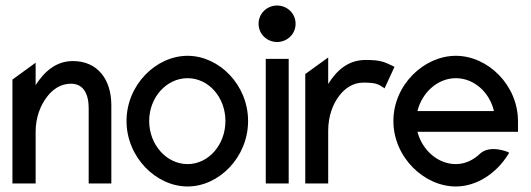

<svg xmlns="http://www.w3.org/2000/svg" viewBox="-20 -664 1923 695"><path d="M25 0H109V-187C109 -240 127 -283 149 -312C169 -339 198 -361 237 -361C281 -361 301 -325 301 -273V0H383V-283C383 -378 332 -443 244 -443C182 -443 140 -404 109 -356V-437L25 -376Z M438 -226C438 -95 545 11 659 11C773 11 878 -95 878 -226C878 -357 773 -462 659 -462C545 -462 438 -357 438 -226ZM520 -226C520 -312 583 -381 659 -381C735 -381 796 -312 796 -226C796 -140 735 -70 659 -70C583 -70 520 -140 520 -226Z M916 -578C916 -541 946 -512 983 -512C1020 -512 1050 -541 1050 -578C1050 -615 1020 -644 983 -644C946 -644 916 -615 916 -578ZM942 0H1025V-451H942Z M1085 0H1168V-191C1168 -244 1185 -287 1207 -316C1227 -343 1256 -365 1296 -365C1341 -365 1350 -359 1368 -347L1372 -344L1408 -422L1402 -425C1374 -438 1362 -447 1304 -447C1239 -447 1198 -408 1168 -360V-456L1085 -396Z M1404 -226C1404 -95 1515 11 1630 11C1705 11 1777 -36 1820 -106L1823 -111L1818 -114C1818 -114 1754 -141 1718 -108C1694 -85 1664 -70 1630 -70C1566 -70 1509 -119 1491 -187H1855V-225C1855 -356 1746 -462 1630 -462C1515 -462 1404 -357 1404 -226ZM1491 -262C1508 -330 1565 -381 1630 -381C1695 -381 1752 -331 1768 -262Z"/></svg>

Font: Charger Sport
Style: SeBdNrw
Weight: 600
Designer: Jasper
Foundry: Cannot Into Space Fonts
Version: Version 1.1